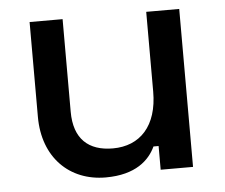

<svg xmlns="http://www.w3.org/2000/svg" viewBox="-42 -540 699 597"><g transform="rotate(-5 307.0 -242.0)"><path d="M265 9C359 9 402 -33 421 -74H437V0H538V-493H435V-244C435 -137 380 -79 295 -79C219 -79 174 -119 174 -204V-493H71V-197C71 -70 152 9 265 9Z"/></g></svg>

Font: Meta Space Medium
Style: Regular
Weight: 500
Designer: Meta Pool / Florian Karsten
Foundry: Meta Pool / Florian Karsten
Version: Version 2.000;Glyphs 3.1.1 (3137)